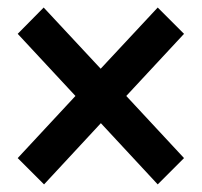

<svg xmlns="http://www.w3.org/2000/svg" viewBox="-20 -564 539 513"><path d="M27.3 -141.6 181.6 -307.6 27.3 -473.6 96.7 -543.9 249 -380.4 401.4 -543.9 471.7 -473.6 317.4 -307.6 471.7 -141.6 401.4 -71.3 249.5 -234.9 97.7 -71.3Z"/></svg>

Font: Reddit Sans Strawberry SemiBold
Style: Regular
Weight: 600
Designer: Stephen Hutchings
Foundry: Reddit
Version: Version 1.013